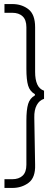

<svg xmlns="http://www.w3.org/2000/svg" viewBox="-20 -823 252 946"><path d="M197 -376V-336Q174 -329 161 -305Q148 -281 149 -243L153 -11Q155 52 121 77.5Q87 103 41 103H2V60H40Q73 60 91.5 42.5Q110 25 110 -11V-228Q110 -282 118.5 -310.5Q127 -339 152 -353V-359Q127 -373 118.5 -401.5Q110 -430 110 -484V-689Q110 -725 91.5 -742.5Q73 -760 40 -760H2V-803H41Q87 -803 120 -777.5Q153 -752 153 -689V-469Q153 -431 163.5 -407.5Q174 -384 197 -376Z"/></svg>

Font: Phudu Light ExtraBold
Style: Regular
Weight: 800
Version: Version 1.005;gftools[0.9.23]